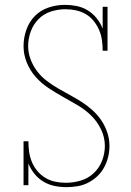

<svg xmlns="http://www.w3.org/2000/svg" viewBox="-20 -763 540 791"><path d="M254 8Q229 8 204.5 3Q180 -2 158.5 -15Q137 -28 121.5 -47.5Q106 -67 97 -90V0H77V-181H97Q97 -159 100 -137.5Q103 -116 111.5 -95.5Q120 -75 134.5 -58Q149 -41 167.5 -30Q186 -19 207.5 -14.5Q229 -10 251 -10Q282 -10 312.5 -19Q343 -28 366 -49.5Q389 -71 400.5 -101Q412 -131 412 -162Q412 -197 396.5 -229.5Q381 -262 356 -286.5Q331 -311 300.5 -329Q270 -347 239.5 -364Q209 -381 179.5 -400.5Q150 -420 127 -446Q104 -472 90.5 -505Q77 -538 77 -573Q77 -607 88.5 -640Q100 -673 123.5 -697Q147 -721 180 -732Q213 -743 248 -743Q272 -743 296.5 -738Q321 -733 342 -720Q363 -707 378.5 -687.5Q394 -668 403 -645V-735H423V-554H403Q403 -576 400 -597.5Q397 -619 388.5 -639Q380 -659 366 -676.5Q352 -694 333 -705Q314 -716 292.5 -720.5Q271 -725 249 -725Q219 -725 189.5 -715.5Q160 -706 138.5 -684Q117 -662 106.5 -633Q96 -604 96 -573Q96 -545 106 -518.5Q116 -492 133 -469.5Q150 -447 172.5 -430Q195 -413 219 -399Q243 -385 268 -371.5Q293 -358 316.5 -343Q340 -328 361 -309Q382 -290 397.5 -267Q413 -244 422 -217Q431 -190 431 -162Q431 -139 425.5 -116.5Q420 -94 409 -73.5Q398 -53 381 -37Q364 -21 343.5 -10.5Q323 0 300 4Q277 8 254 8Z"/></svg>

Font: Iosevka Slab Thin
Style: Regular
Weight: 100
Monospace: yes
Designer: Belleve Invis
Foundry: Belleve Invis
Version: Version 11.1.0; ttfautohint (v1.8.3)